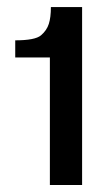

<svg xmlns="http://www.w3.org/2000/svg" viewBox="-20 -527 255 547"><path d="M125 -506.8H213.9V0H122.1V-363.3H23.4V-412.1Q80.1 -412.1 96.7 -426.3Q113.3 -440.4 119.1 -459Q125 -477.5 125 -506.8Z"/></svg>

Font: RIT TN Joy
Style: Extra Bold
Weight: 800
Designer: Hussain K H
Foundry: Rachana Institute of Typography
Version: 1.6.2